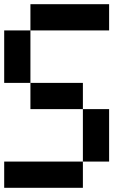

<svg xmlns="http://www.w3.org/2000/svg" viewBox="-20 -895 665 915"><path d="M0 0V-125H375V0ZM0 -500V-750H125V-500ZM125 -500H375V-375H125ZM125 -750V-875H500V-750ZM375 -125V-375H500V-125Z"/></svg>

Font: Galmuri7 Regular
Style: Regular
Weight: 400
Designer: Lee Minseo (quiple)
Version: Version 2.399;hotconv 1.1.1;makeotfexe 2.6.0 DEVELOPMENT